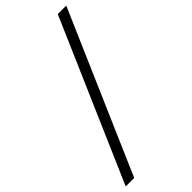

<svg xmlns="http://www.w3.org/2000/svg" viewBox="-315 -818 984 984"><g transform="rotate(-45 177.0 -326.5)"><path d="M396.5 -761.7 18.1 109.4H-43.5L335 -761.7Z"/></g></svg>

Font: Inter 20pt Light
Style: Italic
Weight: 300
Italic angle: -9.3988°
Version: Version 4.001;git-66647c0bb